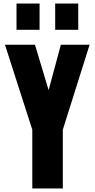

<svg xmlns="http://www.w3.org/2000/svg" viewBox="-20 -1062 533 1082"><path d="M162 0V-331L8 -810H177L254 -554L323 -810H485L334 -331V0ZM291 -894V-1042H421V-894ZM73 -894V-1042H203V-894Z"/></svg>

Font: Oswald
Style: Bold
Weight: 700
Designer: Vernon Adams
Foundry: Vernon Adams
Version: Version 4.103;gftools[0.9.33.dev8+g029e19f]